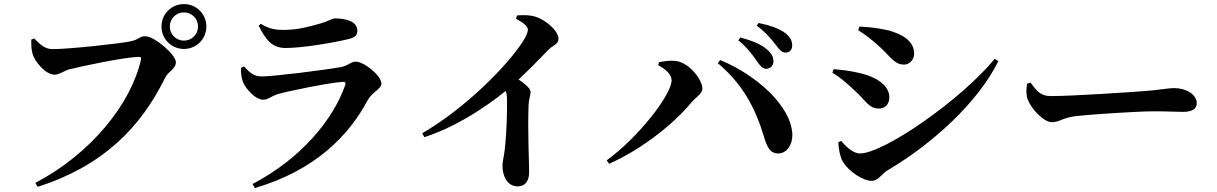

<svg xmlns="http://www.w3.org/2000/svg" viewBox="-20 -867 5990 945"><path d="M154 33.1 165.7 52.7C489.8 -51.6 672.6 -240.6 792.8 -484.5C808.7 -516.8 845.7 -527.5 845.7 -561.3C845.7 -597.3 740.9 -688.7 694.5 -688.7C666.9 -688.7 665 -673 623.9 -663.9C570.1 -652 317.8 -625.2 238 -625.2C200.8 -625.2 175.7 -649.7 148.3 -677.8L133.9 -672C134 -645.4 133.6 -627.1 140.1 -602.5C150.1 -564.9 204.3 -499.4 248.7 -499.4C271.8 -499.4 296.9 -519.3 320.1 -525.3C377.1 -540.2 597.8 -587 665.4 -587C672.3 -587 676.3 -583.8 674.3 -575.3C625.5 -355.7 427.1 -109.8 154 33.1ZM885.4 -626.1C946.8 -626.1 995.7 -675 995.7 -736.6C995.7 -798 946.8 -846.9 885.4 -846.9C823.7 -846.9 774.8 -798 774.8 -736.6C774.8 -675 823.7 -626.1 885.4 -626.1ZM885.4 -667C846.6 -667 815.8 -697.8 815.8 -736.6C815.8 -775.2 846.6 -806 885.4 -806C923.9 -806 954.7 -775.2 954.7 -736.6C954.7 -697.8 923.9 -667 885.4 -667Z M1223 38.6 1234.4 58.5C1529.7 -28 1695.8 -197.8 1789.1 -372.9C1811.2 -413.5 1857.1 -429.1 1857.1 -455.6C1857.1 -495.5 1771.4 -563.8 1730.1 -563.8C1707.8 -563.8 1693.7 -543.3 1657 -536.6C1580.6 -522.8 1327.6 -490.8 1267.4 -490.8C1229 -490.8 1209.6 -509.7 1180.6 -540.2L1166.2 -533.2C1165.1 -509.1 1167.2 -490.8 1174.2 -468C1183.7 -437.3 1234.2 -376.1 1276 -376.1C1298.5 -376.1 1317.3 -394.5 1346.9 -403.5C1410.3 -422.3 1613.4 -461.5 1667.4 -464.2C1678.5 -464.8 1683 -460.2 1678.7 -447.5C1622.4 -285.2 1469.3 -90.3 1223 38.6ZM1385 -630.8C1470.9 -630.8 1616.3 -656 1696.1 -674.8C1728.1 -682.3 1738.9 -695.8 1738.9 -715.9C1738.9 -755.8 1695.5 -776.3 1628.2 -776.3C1613.7 -776.3 1599.5 -762.9 1548.9 -749.2C1506.6 -737.4 1448.2 -719.7 1373.6 -719.7C1340.2 -719.7 1305 -723.7 1263.7 -749.8L1253.2 -740.7C1288.9 -667.9 1321.7 -630.8 1385 -630.8Z M2057.8 -211.1 2068.9 -191.7C2263.4 -255.7 2430.8 -386.1 2488.4 -436.1C2567.8 -505.2 2633.7 -575.2 2677.1 -619.9C2704.3 -648 2728.8 -647.4 2728.8 -677C2728.8 -712.9 2668.9 -768.7 2614.3 -785.1C2583.9 -794.5 2552.3 -792.9 2525 -791.2L2519.6 -774.4C2550.1 -759.2 2578.2 -739.4 2578.2 -720.8C2578.2 -707.9 2569.4 -687.1 2551.9 -660.4C2477.8 -545 2269.9 -333.1 2057.8 -211.1ZM2528.6 50.4C2565.5 50.4 2584.3 22.8 2584.3 -19.5C2584.3 -70.8 2576.7 -214.7 2581.5 -349.4C2582.5 -378.2 2591.2 -396.1 2591.2 -413.6C2591.2 -439.3 2545.9 -465.9 2496.5 -500.2L2447.2 -459C2465.6 -432.3 2475 -413.5 2475.3 -381.3C2476.3 -336.6 2475.5 -224.2 2463.6 -125.6C2459.6 -93.4 2453.1 -70.2 2453.1 -50.8C2453.1 -0.7 2476.6 50.4 2528.6 50.4Z M3750.3 -528.4C3771.8 -528.4 3786.8 -544.1 3786.8 -565C3786.8 -584.2 3779.5 -601.2 3757.8 -621.1C3727.1 -649.4 3679.4 -667.6 3624.1 -682.6L3614.2 -668.7C3661.3 -629.3 3685.9 -593.7 3705 -566.5C3721.2 -542.7 3733.8 -528.4 3750.3 -528.4ZM2966.2 -77.9 2977.8 -61C3136.4 -130.2 3298.4 -259.1 3383.4 -363.2C3405.5 -389.3 3437.1 -405.5 3437.1 -431C3437.1 -475.4 3369.2 -563.8 3300.2 -567.6C3274.7 -569.7 3243 -564.9 3223.4 -561L3219.5 -546.1C3256.9 -527.1 3285.6 -499.9 3285.6 -471.6C3285.6 -401.6 3122.1 -190.6 2966.2 -77.9ZM3811.5 -111.7C3852.8 -112.5 3881.8 -156.1 3879.8 -206.1C3873.4 -350.2 3695.1 -501.8 3524.7 -571.6L3512.8 -556.2C3633 -455.7 3697.2 -337.2 3740.2 -194.6C3754.7 -144 3770.6 -111 3811.5 -111.7ZM3846.2 -608.2C3866.9 -608.2 3879 -621.7 3879 -643.3C3879 -666 3869.5 -685.7 3843.9 -705C3816.1 -726 3770.4 -742.4 3713.6 -753.9L3704.7 -740.7C3756.9 -700.6 3777.8 -671.8 3796.2 -648.7C3815.3 -624 3826.8 -608.2 3846.2 -608.2Z M4269.8 23C4303.8 23 4317.1 -9.5 4349.7 -29.5C4568 -158 4793.7 -362.6 4893.7 -566L4876 -577.6C4705.9 -371.2 4328 -111.8 4213.3 -111.8C4174.3 -111.8 4140.6 -150.9 4119.4 -173.7L4106.1 -166.7C4106.6 -139.9 4114.1 -92.8 4130.7 -67.4C4159.9 -22.4 4226.8 23 4269.8 23ZM4303.6 -332.8C4345 -332.8 4357.2 -363.7 4357.2 -388.1C4357.2 -449.3 4288.4 -489.1 4216.8 -506.1C4163.9 -519.1 4123.9 -522.9 4083.1 -526.5L4076.9 -509.1C4107.6 -491.2 4144.5 -461.7 4189.7 -418.4C4236.9 -376.8 4256.3 -332.8 4303.6 -332.8ZM4429.9 -549C4457.8 -549 4479.4 -575 4479.4 -602.2C4479.4 -665.6 4420.5 -699.1 4351.3 -717.9C4290.5 -731.6 4243.3 -734.5 4210.1 -736.1L4203.7 -718.4C4235.8 -698.6 4272 -671.3 4310.6 -635.8C4363.6 -587.5 4382.2 -549 4429.9 -549Z M5157.4 -265.5C5195.1 -265.5 5210.2 -288.9 5282.4 -296.4C5359.3 -304.6 5583 -319.2 5658.5 -319.2C5729.4 -319.2 5764.4 -316.4 5803.9 -316.4C5845.6 -316.4 5870.3 -330.1 5870.3 -359.1C5870.3 -402 5818.1 -433.5 5758.2 -433.5C5733.6 -433.5 5688.6 -424.8 5621.6 -419.4C5561.1 -414.4 5259 -394.1 5152.2 -394.1C5099.1 -394.1 5081.7 -421.3 5052 -460.6L5035.1 -455C5031.5 -430.7 5029.2 -401.7 5037.6 -378.8C5056.2 -329.6 5117.6 -265.5 5157.4 -265.5Z"/></svg>

Font: Source Han Serif TW VF
Style: Regular
Weight: 250
Designer: Ryoko NISHIZUKA 西塚涼子 (kana & ideographs); Frank Grießhammer (Latin, Greek & Cyrillic); Wenlong ZHANG 张文龙 (bopomofo); San
Foundry: Adobe
Version: Version 2.002;hotconv 1.1.0;makeotfexe 2.6.0